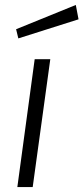

<svg xmlns="http://www.w3.org/2000/svg" viewBox="-20 -755 337 775"><path d="M286 -735 45 -637 54 -600 297 -677ZM183 -516H120L50 0H112Z"/></svg>

Font: United Sans ExtraLight
Style: Italic
Weight: 200
Italic angle: -8°
Designer: Pablo Impallari, Rodrigo Fuenzalida (Modified by Dan O. Williams)
Version: Version 1.000;PS 001.000;hotconv 1.0.88;makeotf.lib2.5.64775